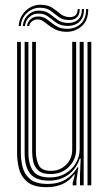

<svg xmlns="http://www.w3.org/2000/svg" viewBox="-20 -775 457 803"><path d="M175 7.8Q120.2 7.8 94 -14.5Q67.8 -36.8 59.6 -69.4Q51.5 -102 51.5 -133V-600H67.2V-135.2Q67.2 -106 74.6 -76Q82 -46 105.9 -25.9Q129.8 -5.8 179.2 -5.8Q224 -5.8 255 -24.8Q286 -43.8 303.8 -75.5H307.5L299.8 -20.5V0H284V-9.5L293.2 -45.2H290Q269.5 -17 240.2 -4.6Q211 7.8 175 7.8ZM346 0V-600H361.8V0ZM191.2 -47.2Q156.2 -47.2 140 -62.2Q123.8 -77.2 119.1 -98.6Q114.5 -120 114.5 -139.5V-600H130.2V-140.2Q130.2 -109.8 141.6 -85.1Q153 -60.5 193.2 -60.5Q231 -60.5 256.5 -85.9Q282 -111.2 282 -149V-600H298.5V-150Q298.5 -109 269 -78.1Q239.5 -47.2 191.2 -47.2ZM183.2 -19.5Q129.5 -19.8 106.2 -48.8Q83 -77.8 83 -136V-600H98.8V-137.5Q98.8 -87.2 118.5 -60Q138.2 -32.8 187.8 -32.8Q226.5 -32.8 254.6 -49.9Q282.8 -67 298 -94Q313.2 -121 313.2 -150.8V-600H330V0H314.5V-44L317.5 -111.8H313.5Q298.8 -68 264.9 -43.6Q231 -19.2 183.2 -19.5ZM58 -666Q61 -706.5 89.9 -732.2Q118.8 -758 158.5 -754.8Q184.2 -752.8 201.1 -740.9Q218 -729 232.5 -717.2Q247 -705.5 265.5 -703.8Q283 -701.8 293.9 -709.5Q304.8 -717.2 304.8 -737H313.5Q313.8 -712 299.4 -700.6Q285 -689.2 262.2 -691.5Q239.5 -693 224.1 -704.9Q208.8 -716.8 193.5 -728.6Q178.2 -740.5 155.8 -742.2Q120.8 -745.5 95.1 -723.1Q69.5 -700.8 66.8 -666ZM75.5 -666Q77.8 -695 99.1 -714.1Q120.5 -733.2 151 -730Q173.2 -728.2 188.9 -716.2Q204.5 -704.2 220.2 -692.5Q236 -680.8 258.5 -679.2Q287.2 -677 305 -691.4Q322.8 -705.8 322.5 -737H331.2Q331.8 -700 310.2 -682.2Q288.8 -664.5 256.2 -667Q231.5 -668.5 214.9 -680.4Q198.2 -692.2 183.4 -704.1Q168.5 -716 149 -717.8Q122 -720.5 104.1 -704.8Q86.2 -689 84.5 -666ZM93.2 -666Q94.5 -683 108.9 -695.5Q123.2 -708 146.2 -705.8Q164.2 -704 179.4 -692Q194.5 -680 211.8 -668.1Q229 -656.2 253.2 -654.8Q289.5 -652 315 -673.1Q340.5 -694.2 340 -737H349Q349.5 -688.2 320 -663.9Q290.5 -639.5 250.8 -642.2Q223 -644 203.5 -656Q184 -668 169.6 -679.9Q155.2 -691.8 142.8 -693.5Q126.8 -695.5 114.8 -686.4Q102.8 -677.2 102.2 -666Z"/></svg>

Font: Big Shoulders Inline Text
Style: Regular
Weight: 400
Designer: Patric King
Foundry: XO Type Co
Version: Version 1.000